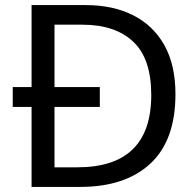

<svg xmlns="http://www.w3.org/2000/svg" viewBox="-20 -734 770 754"><path d="M317 -714Q424 -714 503 -674Q582 -634 625.5 -556.5Q669 -479 669 -364Q669 -183 570.5 -91.5Q472 0 295 0H104V-314H30V-392H104V-714ZM304 -637H194V-392H372V-314H194V-77H284Q574 -77 574 -361Q574 -504 503 -570.5Q432 -637 304 -637Z"/></svg>

Font: Noto Sans Nushu
Style: Regular
Weight: 400
Designer: Lisa Huang
Foundry: Lisa Huang
Version: Version 1.003; ttfautohint (v1.8.4.7-5d5b)